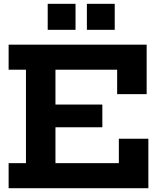

<svg xmlns="http://www.w3.org/2000/svg" viewBox="-20 -995 852 1015"><path d="M521 -442.3V-322.2H199.1V-442.3ZM608.3 -261.6H764.3V0H25.6V-132.5H117.2V-626.5H25.6V-758.9H755.3V-497.3H599.3V-626.5H273.2V-132.5H608.3ZM232.2 -974.8H379.3V-837.3H232.2ZM439.3 -974.8H586.5V-837.3H439.3Z"/></svg>

Font: Hepta Slab ExtraLight
Style: Regular
Weight: 200
Designer: Michael LaGattuta
Foundry: Michael LaGattuta
Version: Version 1.100